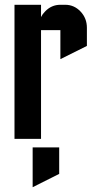

<svg xmlns="http://www.w3.org/2000/svg" viewBox="-20 -575 395 795"><path d="M115.2 200.2V35.2H225.1V145ZM149.9 0H40V-555.2H149.9V-504.4Q155.8 -516.6 166.5 -527.3Q192.9 -555.2 230 -555.2H250Q287.1 -555.2 313.5 -527.3Q339.8 -499.5 339.8 -460V-384.8L230 -330.1V-450.2H149.9Z"/></svg>

Font: Horta
Style: Regular
Weight: 600
Width: 3
Version: Version 0.11